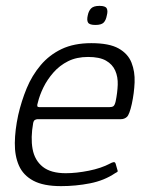

<svg xmlns="http://www.w3.org/2000/svg" viewBox="-20 -629 498 654"><path d="M42 -237Q53 -285 71 -328.5Q89 -372 118.5 -407Q148 -442 190 -462Q232 -482 291 -482Q352 -482 384 -464Q416 -446 428 -415.5Q440 -385 438.5 -348.5Q437 -312 429 -275Q421 -239 412.5 -231Q404 -223 391 -223H107Q105 -223 100 -221Q95 -219 93 -210Q84 -160 91 -121.5Q98 -83 125.5 -61Q153 -39 204 -39Q240 -39 282.5 -47.5Q325 -56 355 -72Q360 -75 366 -76.5Q372 -78 374 -71L380 -50Q382 -46 380 -44Q378 -42 372 -39Q335 -14 286.5 -4.5Q238 5 188 5Q128 5 93.5 -13.5Q59 -32 44.5 -65Q30 -98 30.5 -142Q31 -186 42 -237ZM374 -284Q380 -313 381 -340Q382 -367 372.5 -388.5Q363 -410 341 -422.5Q319 -435 280 -435Q241 -435 212 -420.5Q183 -406 162 -382Q141 -358 128 -331.5Q115 -305 109 -280Q106 -271 107 -267.5Q108 -264 116 -264Q175 -264 233.5 -264Q292 -264 352 -264Q362 -264 366.5 -267.5Q371 -271 374 -284ZM344 -577Q341 -560 333 -552Q325 -544 305 -544Q285 -544 280 -552Q275 -560 279 -577Q282 -592 290.5 -600.5Q299 -609 319 -609Q339 -609 343.5 -600.5Q348 -592 344 -577Z"/></svg>

Font: Glory Thin Light
Style: Italic
Weight: 300
Italic angle: -12°
Version: Version 1.011